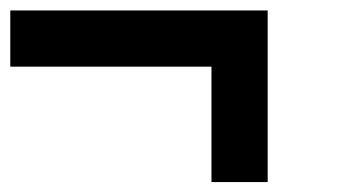

<svg xmlns="http://www.w3.org/2000/svg" viewBox="-20 -187 707 373"><path d="M390.8 166.7V-57.5H0V-166.7H500V166.7Z"/></svg>

Font: 0xA000-Mono
Style: Mono-Bold
Weight: 700
Version: Version 0.1